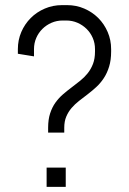

<svg xmlns="http://www.w3.org/2000/svg" viewBox="-20 -730 504 750"><path d="M162.1 0V-75.2H236.8V0ZM231 -211.9H168V-231Q168 -263.2 175.8 -287.1Q183.6 -311 196.5 -329.1Q209.5 -347.2 225.8 -361.3Q242.2 -375.5 259.5 -388.4Q276.9 -401.4 293.2 -414.6Q309.6 -427.7 322.5 -443.8Q335.4 -460 343.3 -480.5Q351.1 -501 351.1 -528.8V-538.1Q351.1 -561.5 342.3 -581.8Q333.5 -602.1 318.1 -617.2Q302.7 -632.3 282.5 -641.1Q262.2 -649.9 238.8 -649.9H225.1Q201.7 -649.9 181.4 -641.1Q161.1 -632.3 145.8 -617.2Q130.4 -602.1 121.6 -581.8Q112.8 -561.5 112.8 -538.1V-509.8L49.8 -520V-538.1Q49.8 -573.7 63.2 -605Q76.7 -636.2 100.1 -659.7Q123.5 -683.1 155 -696.5Q186.5 -710 222.2 -710H242.2Q277.8 -710 309.1 -696.5Q340.3 -683.1 363.8 -659.7Q387.2 -636.2 400.6 -605Q414.1 -573.7 414.1 -538.1V-528.8Q414.1 -495.1 406.2 -469.7Q398.4 -444.3 385.5 -424.8Q372.6 -405.3 356.2 -390.1Q339.8 -375 322.5 -361.8Q305.2 -348.6 288.8 -335.9Q272.5 -323.2 259.5 -308.1Q246.6 -293 238.8 -274.4Q231 -255.9 231 -231Z"/></svg>

Font: Abel
Style: Regular
Weight: 400
Designer: Matthew Desmond
Foundry: Matthew Desmond
Version: Version 1.003